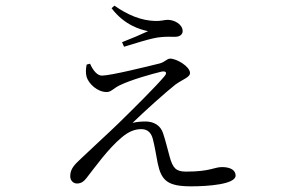

<svg xmlns="http://www.w3.org/2000/svg" viewBox="-20 -607 1040 678"><path d="M298 -382 286 -379C283 -364 282 -349 286 -335C293 -312 323 -282 357 -282C372 -282 381 -295 401 -305C444 -326 517 -346 550 -354C565 -357 572 -351 561 -338C529 -300 456 -228 399 -172C360 -134 297 -77 266 -47C245 -27 228 -12 228 15C228 31 239 41 252 41C267 41 277 33 286 21C316 -17 360 -80 410 -122C434 -142 455 -151 479 -151C504 -151 515 -135 520 -115C527 -88 532 -55 537 -30C550 31 572 51 655 51C714 51 812 44 812 13C812 -6 794 -17 764 -17C736 -17 723 -1 637 -1C601 -1 590 -14 579 -54C572 -80 564 -112 556 -136C547 -165 522 -178 494 -178C481 -178 463 -177 448 -173C490 -214 567 -283 599 -308C625 -327 651 -334 651 -349C651 -372 604 -400 581 -400C569 -400 563 -388 544 -383C500 -372 370 -340 340 -340C324 -340 309 -357 298 -382ZM374 -578C419 -518 477 -502 503 -497C480 -486 442 -470 411 -458L418 -442C450 -451 516 -474 549 -476C570 -478 581 -477 598 -477C617 -477 625 -487 625 -497C625 -521 596 -537 572 -537C560 -537 549 -532 526 -533C478 -535 433 -553 384 -587Z"/></svg>

Font: Noto Serif JP Light
Style: Regular
Weight: 300
Designer: Ryoko NISHIZUKA 西塚涼子 (kana & ideographs); Frank Grießhammer (Latin, Greek & Cyrillic); Wenlong ZHANG 张文龙 (bopomofo); San
Foundry: Adobe
Version: Version 2.001;hotconv 1.1.0;makeotfexe 2.6.0